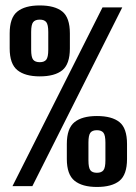

<svg xmlns="http://www.w3.org/2000/svg" viewBox="-20 -702 512 724"><path d="M345.5 3Q290 3 261 -20.5Q232 -44 232 -102.5V-159Q232 -218 260.8 -241.2Q289.5 -264.5 345.5 -264.5Q402 -264.5 430.5 -241.5Q459 -218.5 459 -159V-102.5Q459 -43.5 430.5 -20.2Q402 3 345.5 3ZM130 -414Q74.5 -414 45.5 -437.5Q16.5 -461 16.5 -519.5V-576Q16.5 -635 45.2 -658.2Q74 -681.5 130 -681.5Q186.5 -681.5 215 -658.5Q243.5 -635.5 243.5 -576V-519.5Q243.5 -460.5 215 -437.2Q186.5 -414 130 -414ZM27 0 366.5 -674H441L102 0ZM130 -467.5Q147 -467.5 154.5 -477Q162 -486.5 162 -514.5V-581.5Q162 -609 154.5 -618.5Q147 -628 130 -628Q112.5 -628 105 -618.5Q97.5 -609 97.5 -581.5V-514.5Q97.5 -486.5 105 -477Q112.5 -467.5 130 -467.5ZM345.5 -50.5Q362.5 -50.5 370 -60Q377.5 -69.5 377.5 -97.5V-164.5Q377.5 -192 370 -201.5Q362.5 -211 345.5 -211Q328 -211 320.8 -201.5Q313.5 -192 313.5 -164.5V-97.5Q313.5 -69.5 320.8 -60Q328 -50.5 345.5 -50.5Z"/></svg>

Font: Anybody Condensed SemiBold
Style: Regular
Weight: 600
Width: 3
Designer: Tyler Finck
Foundry: Etcetera Type Company
Version: Version 1.010; ttfautohint (v1.8.3) -l 8 -r 50 -G 200 -x 14 